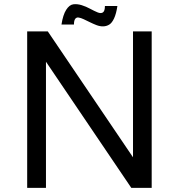

<svg xmlns="http://www.w3.org/2000/svg" viewBox="-20 -904 861 924"><path d="M110.8 0V-752.9H210L620.1 -147V-752.9H710V0H611.8L201.2 -606.9V0ZM275.9 -786.1Q283.2 -833 298.6 -856.9Q314 -880.9 332.8 -883.3Q351.6 -885.7 372.8 -879.2Q394 -872.6 413.8 -861.8Q433.6 -851.1 449.5 -844.5Q465.3 -837.9 475.1 -844.2Q484.9 -850.6 484.9 -875H544.9Q539.6 -838.4 529.1 -815.7Q518.6 -793 505.1 -785.2Q491.7 -777.3 476.1 -777.1Q460.4 -776.9 444.1 -783.2Q427.7 -789.6 412.1 -797.4Q396.5 -805.2 382.8 -811.5Q369.1 -817.9 358.6 -819.6Q348.1 -821.3 342 -813.2Q335.9 -805.2 335.9 -786.1Z"/></svg>

Font: Standard
Style: Regular
Weight: 400
Designer: Bryce Wilner
Version: Version 2.000;PS 2.0;hotconv 16.6.51;makeotf.lib2.5.65220 DE